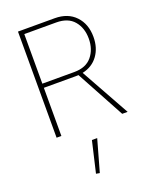

<svg xmlns="http://www.w3.org/2000/svg" viewBox="-168 -740 874 1105"><g transform="rotate(-20 269.0 -187.0)"><path d="M269 82H301.3L246.6 276.4L224.6 272.5ZM111.8 0H82.5V-649.9H307.1Q387.7 -649.9 434.1 -600.8Q480.5 -551.8 480.5 -473.1Q480.5 -405.8 446.3 -359.1Q412.1 -312.5 351.1 -299.3L517.6 0H484.4L324.2 -295.4Q315.9 -294.9 307.1 -294.9H111.8ZM111.8 -624V-320.3H307.1Q379.4 -320.3 415.5 -364Q451.7 -407.7 451.7 -473.1Q451.7 -538.6 415.5 -581.3Q379.4 -624 307.1 -624Z"/></g></svg>

Font: Estedad-FD Thin
Style: Regular
Weight: 100
Designer: Amin Abedi
Version: Version 7.3